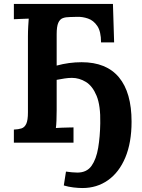

<svg xmlns="http://www.w3.org/2000/svg" viewBox="-20 -720 719 969"><path d="M50 0V-66Q73 -67 88.5 -72Q104 -77 112.5 -95Q121 -113 121 -153V-536Q121 -563 122.5 -588Q124 -613 125 -626Q109 -625 85 -624.5Q61 -624 50 -623V-700H550L556 -506H490Q490 -561 471 -589Q452 -617 424 -626.5Q396 -636 369 -635L333 -634Q312 -634 297 -628.5Q282 -623 274 -604.5Q266 -586 266 -547V-389Q328 -406 392 -406Q517 -406 580.5 -329.5Q644 -253 644 -106Q644 0 612.5 75Q581 150 525 189.5Q469 229 396 229Q376 229 350.5 226Q325 223 302 216L313 146Q325 148 342.5 149.5Q360 151 370 151Q418 151 442 117Q466 83 475.5 26Q485 -31 486 -98Q488 -187 467.5 -236.5Q447 -286 413.5 -306.5Q380 -327 343 -327Q326 -327 306 -324Q286 -321 266 -317V-164Q266 -137 265 -112Q264 -87 262 -74Q273 -75 291 -75.5Q309 -76 326.5 -76.5Q344 -77 351 -77V0Z"/></svg>

Font: Lora
Style: Bold
Weight: 700
Designer: Olga Karpushina, Alexei Vanyashin (Cyrillic)
Foundry: Cyreal
Version: Version 3.006; ttfautohint (v1.8.4.7-5d5b);gftools[0.9.30]